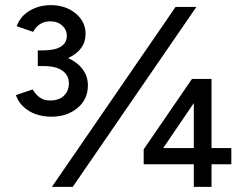

<svg xmlns="http://www.w3.org/2000/svg" viewBox="-20 -727 941 747"><path d="M42 -357 107 -379Q119 -359 135 -347.5Q151 -336 176 -336Q209 -336 228.5 -354.5Q248 -373 248 -403Q248 -434 223 -452Q198 -470 149 -470H127V-531H149Q193 -531 216.5 -545.5Q240 -560 240 -588Q240 -611 222 -627.5Q204 -644 175 -644Q154 -644 137 -634Q120 -624 109 -603L45 -625Q59 -664 95.5 -685.5Q132 -707 178 -707Q235 -707 274 -675Q313 -643 313 -595Q313 -533 245 -501Q281 -485 301.5 -457.5Q322 -430 322 -395Q322 -340 281 -306.5Q240 -273 181 -273Q128 -273 91 -296.5Q54 -320 42 -357ZM663 -700H744L263 0H182ZM539 -146 727 -420H803V-151H880V-88H803V0H734V-88H539ZM734 -151V-326L615 -151Z"/></svg>

Font: Oak Sans
Style: Regular
Weight: 400
Designer: Erik Kennedy, Walven
Foundry: Erik Kennedy, Walven
Version: Version 1.000